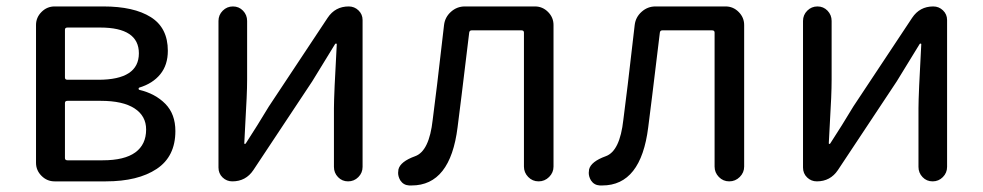

<svg xmlns="http://www.w3.org/2000/svg" viewBox="-20 -563 3052 596"><path d="M149.4 0Q126 0 108.9 -17.1Q91.8 -34.2 91.8 -57.6V-485.4Q91.8 -508.8 108.9 -525.9Q126 -543 149.4 -543H300.8Q395.5 -543 448.2 -509.8Q501 -476.6 501 -405.3Q501 -361.3 477.5 -332.5Q454.1 -303.7 412.1 -291Q410.2 -290 410.2 -287.6Q410.2 -285.2 412.1 -284.2Q461.9 -272.5 493.2 -240.7Q524.4 -209 524.4 -156.2Q524.4 -77.1 466.3 -38.6Q408.2 0 308.6 0ZM181.6 -322.3Q181.6 -315.4 189.5 -315.4H285.2Q411.1 -315.4 411.1 -397.5Q411.1 -477.5 291 -477.5H189.5Q181.6 -477.5 181.6 -470.7ZM181.6 -72.3Q181.6 -65.4 189.5 -65.4H298.8Q366.2 -65.4 399.9 -89.8Q433.6 -114.3 433.6 -161.1Q433.6 -203.1 397.5 -226.6Q361.3 -250 293 -250H189.5Q181.6 -250 181.6 -243.2Z M701.2 0Q683.6 0 670.9 -12.2Q658.2 -24.4 658.2 -43V-498Q658.2 -516.6 671.4 -529.8Q684.6 -543 703.1 -543Q721.7 -543 734.4 -529.8Q747.1 -516.6 747.1 -498V-316.4Q747.1 -291 745.6 -258.3Q744.1 -225.6 741.7 -184.1Q739.3 -142.6 738.3 -118.2Q738.3 -116.2 740.2 -116.2Q742.2 -116.2 743.2 -118.2Q779.3 -173.8 814.5 -232.4L997.1 -507.8Q1020.5 -543 1062.5 -543Q1080.1 -543 1092.8 -530.8Q1105.5 -518.6 1105.5 -501V-44.9Q1105.5 -26.4 1092.3 -13.2Q1079.1 0 1060.5 0Q1042 0 1029.3 -13.2Q1016.6 -26.4 1016.6 -44.9V-226.6Q1016.6 -268.6 1025.4 -425.8Q1025.4 -427.7 1023.4 -427.7Q1021.5 -427.7 1020.5 -426.8Q963.9 -335 949.2 -310.5L766.6 -35.2Q743.2 0 701.2 0Z M1257.8 12.7Q1253.9 12.7 1250 12.7Q1232.4 11.7 1222.7 -2.9Q1215.8 -14.6 1215.8 -26.4Q1215.8 -31.2 1216.8 -37.1Q1222.7 -61.5 1268.6 -78.1Q1312.5 -93.8 1323.2 -191.4Q1333 -263.7 1358.4 -485.4Q1361.3 -509.8 1379.9 -526.4Q1398.4 -543 1422.9 -543H1640.6Q1664.1 -543 1681.2 -525.9Q1698.2 -508.8 1698.2 -485.4V-45.9Q1698.2 -27.3 1684.6 -13.7Q1670.9 0 1651.9 0Q1632.8 0 1619.6 -13.7Q1606.4 -27.3 1606.4 -45.9V-461.9Q1606.4 -468.8 1598.6 -468.8H1444.3Q1437.5 -468.8 1436.5 -461.9Q1407.2 -218.8 1400.4 -168Q1377.9 12.7 1257.8 12.7Z M1849.6 12.7Q1845.7 12.7 1841.8 12.7Q1824.2 11.7 1814.5 -2.9Q1807.6 -14.6 1807.6 -26.4Q1807.6 -31.2 1808.6 -37.1Q1814.5 -61.5 1860.4 -78.1Q1904.3 -93.8 1915 -191.4Q1924.8 -263.7 1950.2 -485.4Q1953.1 -509.8 1971.7 -526.4Q1990.2 -543 2014.6 -543H2232.4Q2255.9 -543 2272.9 -525.9Q2290 -508.8 2290 -485.4V-45.9Q2290 -27.3 2276.4 -13.7Q2262.7 0 2243.7 0Q2224.6 0 2211.4 -13.7Q2198.2 -27.3 2198.2 -45.9V-461.9Q2198.2 -468.8 2190.4 -468.8H2036.1Q2029.3 -468.8 2028.3 -461.9Q1999 -218.8 1992.2 -168Q1969.7 12.7 1849.6 12.7Z M2515.6 0Q2498 0 2485.4 -12.2Q2472.7 -24.4 2472.7 -43V-498Q2472.7 -516.6 2485.8 -529.8Q2499 -543 2517.6 -543Q2536.1 -543 2548.8 -529.8Q2561.5 -516.6 2561.5 -498V-316.4Q2561.5 -291 2560.1 -258.3Q2558.6 -225.6 2556.2 -184.1Q2553.7 -142.6 2552.7 -118.2Q2552.7 -116.2 2554.7 -116.2Q2556.6 -116.2 2557.6 -118.2Q2593.8 -173.8 2628.9 -232.4L2811.5 -507.8Q2835 -543 2877 -543Q2894.5 -543 2907.2 -530.8Q2919.9 -518.6 2919.9 -501V-44.9Q2919.9 -26.4 2906.7 -13.2Q2893.6 0 2875 0Q2856.4 0 2843.8 -13.2Q2831.1 -26.4 2831.1 -44.9V-226.6Q2831.1 -268.6 2839.8 -425.8Q2839.8 -427.7 2837.9 -427.7Q2835.9 -427.7 2835 -426.8Q2778.3 -335 2763.7 -310.5L2581.1 -35.2Q2557.6 0 2515.6 0Z"/></svg>

Font: Gen Jyuu Gothic Regular
Style: Regular
Weight: 400
Designer: [Source Han Sans]
Ryoko NISHIZUKA  (kana & ideographs); Paul D. Hunt (Latin, Greek & Cyrillic); Wenlong ZHANG  (bopomofo
Version: Version 1.002.20150607